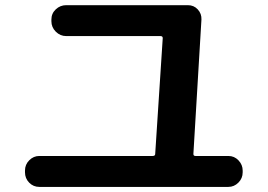

<svg xmlns="http://www.w3.org/2000/svg" viewBox="-20 -733 1040 746"><path d="M132.8 -6.8Q109.4 -6.8 93.3 -23.4Q77.1 -40 77.1 -63.5V-70.3Q77.1 -93.8 93.8 -110.4Q110.4 -127 132.8 -127H573.2Q583 -127 583 -134.8L612.3 -585Q612.3 -592.8 603.5 -592.8H237.3Q213.9 -592.8 196.8 -609.9Q179.7 -627 179.7 -650.4V-657.2Q179.7 -680.7 196.8 -696.8Q213.9 -712.9 237.3 -712.9H710Q733.4 -712.9 748.5 -696.3Q763.7 -679.7 762.7 -657.2L731.4 -134.8Q731.4 -127 739.3 -127H867.2Q890.6 -127 906.7 -109.9Q922.9 -92.8 922.9 -70.3V-63.5Q922.9 -40 906.2 -23.4Q889.6 -6.8 867.2 -6.8Z"/></svg>

Font: Rounded Mgen+ 1m bold
Style: Bold
Weight: 700
Designer: [Source Han Sans]
Ryoko NISHIZUKA  (kana & ideographs); Paul D. Hunt (Latin, Greek & Cyrillic); Wenlong ZHANG  (bopomofo
Version: Version 1.059.20150602